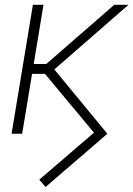

<svg xmlns="http://www.w3.org/2000/svg" viewBox="-20 -542 540 778"><path d="M164.6 215.8 139.2 186 360.8 -4.4 155.8 -250.5 186.5 -277.3 415 0ZM26.9 0 113.3 -522.5H156.2L69.8 0ZM88.9 -242.7 95.7 -282.7H167.5L442.9 -522.5H500.5L179.7 -242.7Z"/></svg>

Font: Inter 28pt ExtraLight
Style: Italic
Weight: 250
Italic angle: -9.3988°
Designer: Rasmus Andersson
Foundry: rsms
Version: Version 4.001;git-66647c0bb